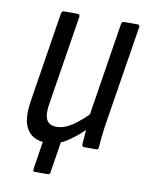

<svg xmlns="http://www.w3.org/2000/svg" viewBox="-73 -541 555 718"><g transform="rotate(10 204.5 -182.0)"><path d="M108 123Q101 123 102 114L123 -20L189 -26L167 114Q166 123 158 123ZM130 8Q81 8 58.5 -27.5Q36 -63 48 -136L102 -477Q104 -487 112 -487H163Q173 -487 172 -477L118 -138Q111 -96 121 -76.5Q131 -57 159 -57Q188 -57 220 -78.5Q252 -100 290 -141L284 -78Q247 -40 210.5 -16Q174 8 130 8ZM275 0Q266 0 266 -9Q267 -29 269.5 -54.5Q272 -80 274 -98L273 -116L330 -477Q332 -487 340 -487H391Q401 -487 399 -477L342 -120Q336 -84 333 -56.5Q330 -29 329 -9Q329 0 320 0Z"/></g></svg>

Font: Sofia Sans Condensed
Style: Italic
Weight: 400
Italic angle: -9°
Designer: Botio Nikoltchev, Ani Petrova
Foundry: lettersoup
Version: Version 4.101